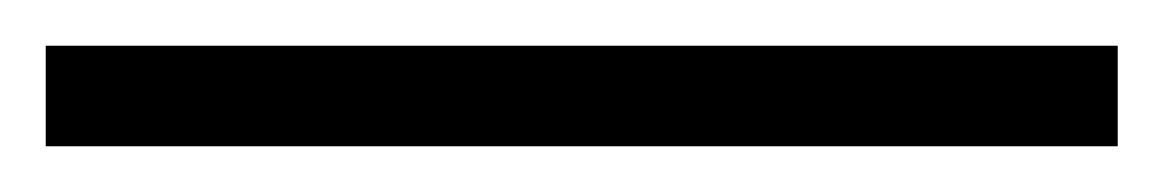

<svg xmlns="http://www.w3.org/2000/svg" viewBox="-25 63 509 84"><path d="M-5 127H464V83H-5Z"/></svg>

Font: Noto Serif Telugu Light
Style: Regular
Weight: 300
Designer: Jelle Bosma - Monotype Design Team
Foundry: Monotype Imaging Inc.
Version: Version 2.005